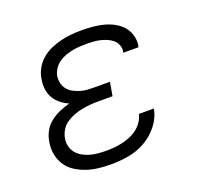

<svg xmlns="http://www.w3.org/2000/svg" viewBox="-101 -650 802 770"><g transform="rotate(-20 300.0 -265.0)"><path d="M250 8Q223 8 196.5 5Q170 2 146 -6Q122 -14 100.5 -27.5Q79 -41 65 -62Q51 -83 46 -109Q41 -135 46 -161Q49 -183 60 -204Q71 -225 89.5 -239.5Q108 -254 129.5 -263.5Q151 -273 174 -279Q155 -287 139.5 -299.5Q124 -312 114 -329Q104 -346 101.5 -367Q99 -388 103 -409Q106 -431 117.5 -452Q129 -473 147 -488.5Q165 -504 187 -513.5Q209 -523 231 -528.5Q253 -534 275.5 -536Q298 -538 320 -538Q344 -538 367 -536Q390 -534 412 -528.5Q434 -523 454 -512.5Q474 -502 488.5 -486.5Q503 -471 510 -449Q517 -427 514 -404Q513 -402 512.5 -399.5Q512 -397 512 -396H447Q448 -397 448 -398Q448 -399 448 -400Q451 -415 445.5 -428.5Q440 -442 429.5 -451Q419 -460 406 -465.5Q393 -471 379 -474.5Q365 -478 350 -479Q335 -480 320 -480Q305 -480 289.5 -479Q274 -478 259 -475Q244 -472 229 -466.5Q214 -461 200.5 -451.5Q187 -442 178 -428Q169 -414 166 -399Q164 -383 167.5 -368Q171 -353 180.5 -341.5Q190 -330 203.5 -323Q217 -316 231.5 -311.5Q246 -307 262 -306Q278 -305 294 -305H357L347 -247H285Q267 -247 250 -245.5Q233 -244 215 -240.5Q197 -237 180 -230.5Q163 -224 147.5 -213.5Q132 -203 122.5 -187Q113 -171 110 -154Q107 -136 111 -119.5Q115 -103 125.5 -90.5Q136 -78 150.5 -70Q165 -62 181.5 -57.5Q198 -53 215 -51.5Q232 -50 250 -50Q267 -50 284 -51.5Q301 -53 318 -57Q335 -61 351.5 -67.5Q368 -74 382.5 -85Q397 -96 407.5 -111Q418 -126 422 -144H486Q479 -106 454 -74.5Q429 -43 395 -24Q361 -5 323.5 1.5Q286 8 250 8Z"/></g></svg>

Font: Iosevka Curly LtExObl
Style: Regular
Weight: 300
Width: 7
Italic angle: -9°
Monospace: yes
Designer: Belleve Invis
Foundry: Belleve Invis
Version: Version 11.1.0; ttfautohint (v1.8.3)